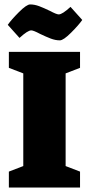

<svg xmlns="http://www.w3.org/2000/svg" viewBox="-20 -846 401 866"><path d="M20 -72 85 -97V-515L20 -540V-612H341V-540L276 -515V-97L341 -72V0H20ZM161 -693Q131 -709 121 -709Q105 -709 68 -675L15 -734Q31 -757 65.5 -791.5Q100 -826 116 -826Q136 -826 157 -818Q178 -810 205 -797Q235 -781 245 -781Q261 -781 298 -815L351 -756Q335 -733 300.5 -698.5Q266 -664 250 -664Q230 -664 209 -672Q188 -680 161 -693Z"/></svg>

Font: Grenze Black
Style: Regular
Weight: 900
Designer: Renata Polastri
Foundry: Omnibus-Type
Version: Version 1.002; ttfautohint (v1.8)